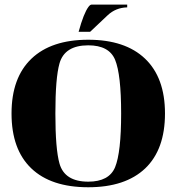

<svg xmlns="http://www.w3.org/2000/svg" viewBox="-20 -790 755 821"><path d="M357.4 10.7Q198.2 10.7 113.8 -70.1Q29.3 -150.9 29.3 -304.7Q29.3 -458 114.7 -539.3Q199.5 -620.1 357.4 -620.1Q515.1 -620.1 600.1 -539.3Q685.5 -458 685.5 -304.7Q685.5 -150.9 601.1 -70.1Q516.1 10.7 357.4 10.7ZM357.4 -13.2Q446.5 -13.2 472.2 -75.2Q498 -138.4 498 -304.7Q498 -471.4 472.2 -534.2Q446.5 -596.2 357.4 -596.2Q256.3 -596.2 234.4 -518.8Q216.8 -456.8 216.8 -304.7Q216.8 -152.6 234.4 -90.6Q256.3 -13.2 357.4 -13.2ZM316.2 -654.1Q337.9 -733.6 358.6 -761Q365.7 -770.3 371.6 -770.3H523.9V-758.5Q474.9 -757.3 440.2 -724.6L365.5 -654.1Z"/></svg>

Font: itsadzoke
Style: Regular
Weight: 700
Width: 7
Version: Version 0.45